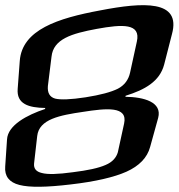

<svg xmlns="http://www.w3.org/2000/svg" viewBox="-73 -696 687 738"><path d="M409 -324 410 -328C484 -351 541 -383 558 -448L588 -565C624 -697 478 -688 312 -656C150 -626 12 -582 3 -462L-5 -355C-10 -296 37 -282 101 -281L100 -277C31 -254 -43 -215 -46 -160L-53 -56C-56 -19 -38 5 2 15C41 25 106 24 198 13C294 2 366 -15 413 -36C462 -58 493 -90 504 -131L535 -243C551 -304 480 -323 409 -324ZM299 -585C398 -603 469 -607 453 -536L427 -417C421 -389 405 -368 380 -355C354 -342 313 -331 256 -322C198 -313 159 -312 139 -317C118 -323 109 -339 111 -365L125 -478C132 -546 202 -567 299 -585ZM246 -266C336 -280 419 -289 404 -221L380 -111C374 -90 359 -73 333 -62C306 -50 264 -41 207 -34C149 -26 110 -25 88 -31C66 -36 56 -48 58 -68L70 -173C77 -238 157 -253 246 -266Z"/></svg>

Font: Gamestation Warped
Style: Italic
Weight: 400
Designer: Jonas Hecksher
Foundry: Jonas Hecksher, Playtypeª, e-types AS
Version: Version 1.003